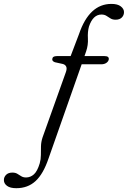

<svg xmlns="http://www.w3.org/2000/svg" viewBox="-175 -738 656 984"><path d="M281 -602Q273.5 -575 275.5 -541Q277.5 -507 266.5 -475L258 -450.5H361Q384.5 -450.5 382.5 -434Q381 -423.5 370.5 -416Q360 -408.5 344 -408.5H243.5L74 73.5Q47 153.5 7.2 190Q-32.5 226.5 -91.5 226.5Q-123 226.5 -139 214.5Q-155 202.5 -155 185.5Q-155.5 170 -144 158.2Q-132.5 146.5 -111.5 146.5Q-96 146.5 -86 152.8Q-76 159 -66 165.2Q-56 171.5 -41.5 171.5Q-19 171.5 -1.2 155.5Q16.5 139.5 28.5 99.5Q34.5 78.5 34.5 56.5Q34.5 34.5 35 12Q35.5 -10.5 43 -33.5L163 -369.5Q169 -387 164.2 -396.8Q159.5 -406.5 147.5 -410L106.5 -419Q91 -424.5 93 -436Q94.5 -450.5 116 -450.5H187L230 -563.5Q282.5 -718 396 -718Q428 -718 444.2 -705.2Q460.5 -692.5 460.5 -676Q460.5 -659.5 449.2 -648.2Q438 -637 417.5 -637Q401.5 -637 391 -643.8Q380.5 -650.5 370.2 -657Q360 -663.5 345 -663.5Q301.5 -663.5 281 -602Z"/></svg>

Font: Fraunces 9pt S050 Light
Style: Italic
Weight: 300
Italic angle: -16°
Version: Version 1.000; ttfautohint (v1.8.3)